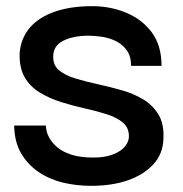

<svg xmlns="http://www.w3.org/2000/svg" viewBox="-20 -593 595 624"><path d="M276 11Q229 11 185 0.5Q141 -10 105.5 -34Q70 -58 48.5 -95Q27 -132 26 -185H129Q129 -181 131 -169.5Q133 -158 141.5 -143Q150 -128 166.5 -114Q183 -100 211.5 -90.5Q240 -81 283 -81Q313 -81 334.5 -87Q356 -93 370.5 -103Q385 -113 392 -125.5Q399 -138 399 -150Q399 -178 379.5 -194.5Q360 -211 327.5 -221.5Q295 -232 256.5 -240.5Q218 -249 179.5 -261Q141 -273 109 -292.5Q77 -312 59.5 -343Q42 -374 44 -422Q48 -469 77 -503Q106 -537 158 -555Q210 -573 279 -573Q339 -573 390.5 -551.5Q442 -530 473.5 -487.5Q505 -445 505 -379H406Q406 -410 392 -429.5Q378 -449 356.5 -459.5Q335 -470 311 -473.5Q287 -477 268 -477Q218 -477 185.5 -460.5Q153 -444 153 -410Q152 -381 172 -364.5Q192 -348 225 -338Q258 -328 297 -319.5Q336 -311 375 -300Q414 -289 445.5 -270Q477 -251 495.5 -220Q514 -189 511 -139Q509 -92 478 -58.5Q447 -25 395.5 -7Q344 11 276 11Z"/></svg>

Font: Darker Grotesque
Style: Bold
Weight: 700
Designer: Gabriel Lam
Foundry: TypeRant
Version: Version 1.000;gftools[0.9.28]